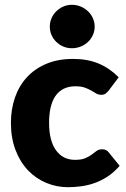

<svg xmlns="http://www.w3.org/2000/svg" viewBox="-20 -772 526 800"><path d="M25.5 0ZM433.5 -395.5Q426.5 -387 420 -382Q413.5 -377 401.5 -377Q390 -377 380.8 -382.5Q371.5 -388 360 -394.8Q348.5 -401.5 333 -407Q317.5 -412.5 294.5 -412.5Q266 -412.5 245.2 -402Q224.5 -391.5 211 -372Q197.5 -352.5 191 -324.2Q184.5 -296 184.5 -260.5Q184.5 -186 213.2 -146Q242 -106 292.5 -106Q319.5 -106 335.2 -112.8Q351 -119.5 362 -127.8Q373 -136 382.2 -143Q391.5 -150 405.5 -150Q424 -150 433.5 -136.5L478.5 -81Q454.5 -53.5 428 -36.2Q401.5 -19 373.8 -9.2Q346 0.5 318 4.2Q290 8 263.5 8Q216 8 172.8 -10Q129.5 -28 96.8 -62.2Q64 -96.5 44.8 -146.5Q25.5 -196.5 25.5 -260.5Q25.5 -316.5 42.2 -365.2Q59 -414 91.8 -449.8Q124.5 -485.5 172.8 -506Q221 -526.5 284.5 -526.5Q345.5 -526.5 391.5 -507Q437.5 -487.5 474.5 -450ZM374.5 -661Q374.5 -642.5 367 -626Q359.5 -609.5 346.5 -597.2Q333.5 -585 316.2 -578Q299 -571 279.5 -571Q260.5 -571 244 -578Q227.5 -585 214.8 -597.2Q202 -609.5 194.8 -626Q187.5 -642.5 187.5 -661Q187.5 -679.5 194.8 -696.2Q202 -713 214.8 -725.2Q227.5 -737.5 244 -744.8Q260.5 -752 279.5 -752Q299 -752 316.2 -744.8Q333.5 -737.5 346.5 -725.2Q359.5 -713 367 -696.2Q374.5 -679.5 374.5 -661Z"/></svg>

Font: Lato Black
Style: Regular
Weight: 900
Designer: Lukasz Dziedzic
Foundry: tyPoland Lukasz Dziedzic
Version: Version 2.007; 2014-02-27